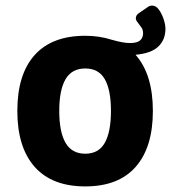

<svg xmlns="http://www.w3.org/2000/svg" viewBox="-20 -659 612 687"><path d="M285 8Q166 8 104 -62Q42 -132 42 -262Q42 -393 104 -462Q166 -531 285 -531Q335 -531 379 -517Q400 -511 416 -508Q432 -505 445 -505Q471 -505 481.5 -514.5Q492 -524 492 -541Q492 -552 485.5 -561.5Q479 -571 472.5 -579Q466 -587 466 -593Q466 -605 477 -612L509 -634Q515 -639 525 -639Q538 -639 548.5 -624.5Q559 -610 565.5 -590.5Q572 -571 572 -556Q572 -517 546.5 -492.5Q521 -468 465 -463Q527 -393 527 -262Q527 -132 465.5 -62Q404 8 285 8ZM285 -109Q333 -109 355 -148Q377 -187 377 -262Q377 -337 355 -375.5Q333 -414 285 -414Q237 -414 214.5 -375.5Q192 -337 192 -262Q192 -187 214.5 -148Q237 -109 285 -109Z"/></svg>

Font: Asap
Style: Regular
Weight: 400
Designer: Pablo Cosgaya
Foundry: Omnibus-Type
Version: Version 3.001